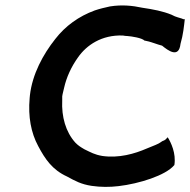

<svg xmlns="http://www.w3.org/2000/svg" viewBox="-20 -700 712 719"><path d="M91 -332C85 -263 96 -203 123 -153C149 -104 176 -64 231 -39C262 -22 284 -10 323 -4C357 1 391 1 424 -3C501 -12 600 -43 632 -81L633 -82C640 -126 620 -167 608 -186C601 -179 601 -176 587 -171H586V-170C571 -159 558 -156 530 -144C484 -124 425 -107 363 -116C334 -121 321 -129 296 -141C279 -151 273 -155 262 -166C226 -206 210 -263 213 -324V-325V-339C214 -348 218 -361 220 -371C229 -411 247 -450 272 -485C304 -531 361 -570 440 -567C445 -566 452 -565 458 -565C472 -564 512 -558 521 -548H522C542 -545 570 -533 587 -529C609 -511 650 -480 656 -536C666 -570 669 -602 672 -628H667C665 -629 658 -632 646 -635C638 -637 632 -640 622 -645C590 -658 554 -665 513 -671C476 -679 437 -683 392 -676C370 -671 356 -668 335 -661C275 -639 225 -603 187 -554C141 -496 101 -422 92 -343Z"/></svg>

Font: Hussar Pisanka
Style: SbdKur
Weight: 600
Designer: Robert Jablonski
Foundry: Cannot Into Space Fonts
Version: Version 1.070